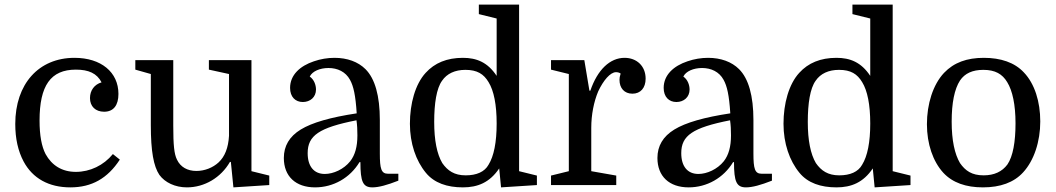

<svg xmlns="http://www.w3.org/2000/svg" viewBox="-20 -800 4563 830"><path d="M302 -550C147 -550 46 -437 46 -264C46 -201 58 -147 82 -102C121 -29 191 10 284 10C377 10 445 -29 498 -110L468 -134C428 -85 369 -57 308 -57C248 -57 204 -85 177 -134C160 -167 151 -214 151 -279C151 -430 199 -499 308 -499C363 -499 399 -483 419 -444C388 -435 369 -409 369 -376C369 -340 393 -317 430 -317C471 -317 492 -345 492 -394C492 -488 417 -550 302 -550Z M565 -540V-499L632 -480V-259C632 -146 644 -81 669 -44C693 -11 737 10 788 10C864 10 935 -32 974 -100H978L989 10L1144 0V-41L1067 -60V-540H883V-499L970 -480V-213C967 -161 952 -123 925 -98C900 -75 865 -61 829 -61C790 -61 760 -78 745 -110C733 -134 729 -172 729 -257V-540Z M1207 -117C1207 -38 1258 10 1342 10C1421 10 1493 -31 1534 -99H1538C1538 -14 1549 10 1590 10C1617 10 1654 0 1702 -19V-49H1657C1628 -49 1622 -71 1622 -136V-281C1622 -386 1601 -460 1560 -501C1528 -533 1481 -550 1426 -550C1396 -550 1366 -545 1337 -535C1277 -515 1234 -476 1234 -420C1234 -381 1257 -359 1289 -359C1321 -359 1346 -380 1346 -413C1346 -432 1338 -456 1319 -469C1330 -492 1363 -506 1400 -506C1439 -506 1474 -490 1493 -455C1508 -428 1517 -389 1522 -310C1409 -293 1329 -270 1280 -240C1231 -210 1207 -169 1207 -117ZM1384 -48C1337 -48 1310 -81 1310 -138C1310 -214 1359 -248 1521 -280C1524 -260 1525 -238 1525 -215C1525 -166 1515 -130 1494 -103C1466 -68 1421 -48 1384 -48Z M1752 -265C1752 -180 1778 -105 1821 -53C1857 -9 1913 10 1981 10C2045 10 2097 -11 2138 -72L2146 10L2301 0V-41L2224 -60V-780H2050V-739L2127 -720V-472C2088 -531 2040 -550 1981 -550C1912 -550 1859 -528 1820 -485C1775 -436 1752 -352 1752 -265ZM2127 -266C2127 -185 2115 -125 2092 -88C2075 -57 2040 -42 1993 -42C1944 -42 1915 -62 1892 -95C1869 -134 1857 -193 1857 -273C1857 -353 1867 -418 1891 -451C1912 -482 1947 -498 1992 -498C2043 -498 2071 -480 2092 -445C2115 -408 2127 -347 2127 -266Z M2663 -482C2659 -469 2658 -463 2658 -455C2658 -419 2679 -395 2714 -395C2749 -395 2771 -420 2771 -460C2771 -515 2732 -550 2680 -550C2617 -550 2563 -499 2532 -408H2528L2506 -540H2362V-499L2439 -480V-60L2362 -41V0H2644V-41L2536 -60V-247C2536 -304 2547 -360 2566 -405C2588 -452 2618 -488 2643 -488C2650 -488 2658 -486 2663 -482Z M2822 -117C2822 -38 2873 10 2957 10C3036 10 3108 -31 3149 -99H3153C3153 -14 3164 10 3205 10C3232 10 3269 0 3317 -19V-49H3272C3243 -49 3237 -71 3237 -136V-281C3237 -386 3216 -460 3175 -501C3143 -533 3096 -550 3041 -550C3011 -550 2981 -545 2952 -535C2892 -515 2849 -476 2849 -420C2849 -381 2872 -359 2904 -359C2936 -359 2961 -380 2961 -413C2961 -432 2953 -456 2934 -469C2945 -492 2978 -506 3015 -506C3054 -506 3089 -490 3108 -455C3123 -428 3132 -389 3137 -310C3024 -293 2944 -270 2895 -240C2846 -210 2822 -169 2822 -117ZM2999 -48C2952 -48 2925 -81 2925 -138C2925 -214 2974 -248 3136 -280C3139 -260 3140 -238 3140 -215C3140 -166 3130 -130 3109 -103C3081 -68 3036 -48 2999 -48Z M3367 -265C3367 -180 3393 -105 3436 -53C3472 -9 3528 10 3596 10C3660 10 3712 -11 3753 -72L3761 10L3916 0V-41L3839 -60V-780H3665V-739L3742 -720V-472C3703 -531 3655 -550 3596 -550C3527 -550 3474 -528 3435 -485C3390 -436 3367 -352 3367 -265ZM3742 -266C3742 -185 3730 -125 3707 -88C3690 -57 3655 -42 3608 -42C3559 -42 3530 -62 3507 -95C3484 -134 3472 -193 3472 -273C3472 -353 3482 -418 3506 -451C3527 -482 3562 -498 3607 -498C3658 -498 3686 -480 3707 -445C3730 -408 3742 -347 3742 -266Z M4477 -275C4477 -360 4453 -438 4406 -487C4366 -530 4306 -550 4233 -550C4160 -550 4104 -530 4061 -485C4013 -434 3987 -350 3987 -263C3987 -178 4013 -102 4058 -53C4098 -10 4156 10 4229 10C4304 10 4363 -11 4403 -55C4450 -106 4477 -188 4477 -275ZM4094 -274C4094 -355 4106 -415 4130 -452C4151 -483 4184 -498 4231 -498C4282 -498 4313 -480 4334 -445C4357 -408 4370 -347 4370 -267C4370 -187 4359 -124 4335 -89C4312 -58 4278 -42 4232 -42C4181 -42 4153 -62 4130 -95C4107 -134 4094 -193 4094 -274Z"/></svg>

Font: Domine
Style: Regular
Weight: 400
Designer: Pablo Impallari, Rodrigo Fuenzalida, Brenda Gallo
Foundry: Pablo Impallari, Rodrigo Fuenzalida, Brenda Gallo
Version: Version 2.000